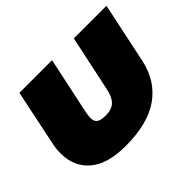

<svg xmlns="http://www.w3.org/2000/svg" viewBox="-121 -728 936 936"><g transform="rotate(-45 347.0 -260.0)"><path d="M27 -184Q27 -217 34 -248L94 -535H319L258 -248Q252 -221 252 -204Q252 -179 266 -169Q280 -159 314 -159Q356 -159 377.5 -180.5Q399 -202 408 -248L469 -535H694L628 -222Q604 -108 517.5 -46.5Q431 15 277 15Q153 15 90 -38.5Q27 -92 27 -184Z"/></g></svg>

Font: Prompt Black
Style: Italic
Weight: 900
Italic angle: -12°
Designer: Katatrad Team
Foundry: CadsonDemak
Version: Version 1.001